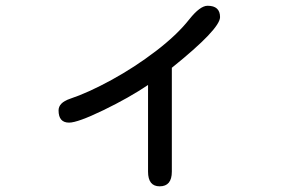

<svg xmlns="http://www.w3.org/2000/svg" viewBox="-20 -574 1040 677"><path d="M502 31.2V-274.4Q435.5 -229.5 344.7 -185.5Q253.9 -141.6 223.6 -141.6Q186.5 -141.6 186.5 -184.6Q186.5 -211.9 226.6 -225.6Q291 -247.1 373 -292Q455.1 -336.9 529.8 -394Q604.5 -451.2 647.5 -505.9Q685.5 -553.7 711.9 -553.7Q755.9 -553.7 755.9 -513.7Q755.9 -471.7 585.9 -335V31.2Q585.9 83 543 83Q502 83 502 31.2Z"/></svg>

Font: jf-openhuninn-2.1
Style: Regular
Weight: 400
Designer: [Kosugi Maru]
Designed by MOTOYA      

[Varela Round]
Joe Prince (Latin component); Avraham Cornfeld (Hebrew component)
Foundry: justfont Co., Ltd.
Version: 2.1